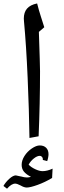

<svg xmlns="http://www.w3.org/2000/svg" viewBox="-48 -800 374 1127"><path d="M180.2 -612.8Q187 -414.6 187 -381.8Q187 -196.3 178.7 0L125 9.8Q122.6 -153.3 114.3 -343Q106 -532.7 92.8 -674.8L91.8 -690.9Q91.8 -727.5 110.6 -749.5Q129.4 -771.5 169.9 -779.8Q181.2 -735.4 190.9 -706.1L211.9 -640.1ZM109.9 241.7Q123 241.7 133.8 237.8Q106 224.1 92.5 207.5Q79.1 190.9 79.1 167.5Q79.1 141.6 95.7 115.5Q112.3 89.4 138.7 71.5Q165 53.7 185.1 53.7Q209 53.7 222.9 67.4Q236.8 81.1 236.8 106Q236.8 113.3 234.4 125.7Q231.9 138.2 229 145.5L203.1 138.7L203.6 134.3Q203.6 126 198 120.4Q192.4 114.7 186 114.7Q169.9 114.7 150.6 130.1Q131.3 145.5 120.1 166.5Q134.3 181.6 158.7 193.1Q183.1 204.6 202.1 204.6Q229 204.6 260.7 189.9L257.8 244.6Q216.3 269.5 172.9 285.2Q129.4 300.8 108.9 300.8Q93.3 300.8 72.8 288.6Q52.2 277.8 41 277.8Q19.5 277.8 -6.8 307.6L-27.8 291.5Q-15.1 269 6.8 249.3Q28.8 229.5 44.9 229.5Q48.3 229.5 69.8 234.9L75.2 235.8Q95.2 241.7 109.9 241.7Z"/></svg>

Font: Droid Arabic Naskh Colored
Style: Regular
Weight: 400
Designer: Pascal Zoghbi
Foundry: Ascender Corporation
Version: Version 1.00